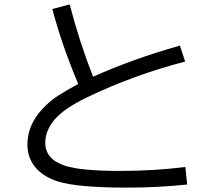

<svg xmlns="http://www.w3.org/2000/svg" viewBox="-20 -835 980 876"><path d="M834 6.8Q702.6 21 558.1 21Q334 21 243.7 -7.3Q185.5 -25.9 149.9 -62Q105 -108.4 105 -175.8Q105 -264.2 173.8 -338.4Q207 -374 244.1 -397.9Q282.7 -422.4 336.9 -452.1Q262.2 -628.9 218.8 -793.9L297.9 -814.9Q343.3 -640.1 404.8 -484.9Q583.5 -565.4 800.8 -627L824.7 -554.2Q585.9 -491.7 375.5 -390.1Q274.4 -341.3 230 -290.5Q186.5 -239.7 186.5 -183.6Q186.5 -107.9 277.3 -78.6Q348.6 -55.2 528.8 -55.2Q685.1 -55.2 825.7 -73.2Z"/></svg>

Font: BIZ UDPGothic
Style: Regular
Weight: 400
Designer: TypeBank Co., Ltd.
Foundry: Morisawa Inc.
Version: Version 1.051